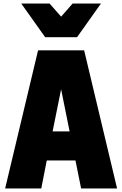

<svg xmlns="http://www.w3.org/2000/svg" viewBox="-20 -1064 690 1084"><path d="M415 -854H235L100 -1044H260L325 -970L390 -1044H550ZM641 0H438L406 -158H244L213 0H9L195 -780H455ZM373 -322 325 -560 277 -322Z"/></svg>

Font: Tanohe Sans ExtraBold
Style: Regular
Weight: 800
Designer: Village Type and Design LLC & Cristiano Sobral
Foundry: Cooper Hewitt Smithsonian Design Museum
Version: Version 1.00;September 29, 2021;FontCreator 13.0.0.2655 64-b